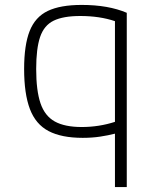

<svg xmlns="http://www.w3.org/2000/svg" viewBox="-20 -550 640 780"><path d="M447 210V-7Q420 0 387 5Q354 10 316 10Q230 10 177.5 -17.5Q125 -45 101.5 -107Q78 -169 78 -270Q78 -367 100.5 -424Q123 -481 174 -505.5Q225 -530 312 -530Q420 -530 495 -498V210ZM447 -55V-464Q385 -485 306 -485Q237 -485 198 -466Q159 -447 143 -400Q127 -353 127 -270Q127 -182 144.5 -130.5Q162 -79 202.5 -56.5Q243 -34 312 -34Q382 -34 447 -55Z"/></svg>

Font: M PLUS Code Latin 60 Light
Style: Regular
Weight: 300
Width: 7
Monospace: yes
Designer: Coji Morishita
Foundry: UNDERFOREST DESIGN
Version: Version 1.005; ttfautohint (v1.8.3)